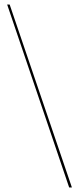

<svg xmlns="http://www.w3.org/2000/svg" viewBox="-20 -772 342 844"><path d="M296 52H284L11.5 -752H22.5Z"/></svg>

Font: Imbue 100pt ExtraBold
Style: Regular
Weight: 800
Designer: Tyler Finck
Foundry: Etcetera Type Company
Version: Version 1.102; ttfautohint (v1.8.3)